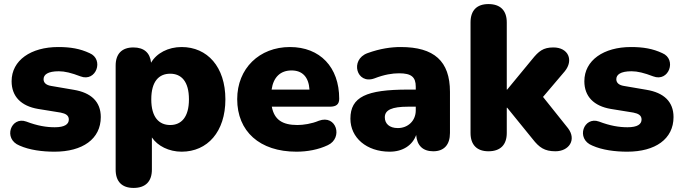

<svg xmlns="http://www.w3.org/2000/svg" viewBox="-20 -734 3349 943"><path d="M248 11C385 11 475 -51 475 -159C475 -235 427 -279 342 -293L231 -312C206 -316 194 -328 194 -345C194 -367 214 -384 269 -384C298 -384 331 -376 375 -359C453 -329 492 -443 420 -473C373 -495 326 -503 266 -503C132 -503 37 -438 37 -335C37 -260 84 -213 167 -199L278 -181C303 -176 318 -167 318 -147C318 -124 298 -109 249 -109C208 -109 164 -116 109 -137C34 -164 -7 -52 76 -19C125 3 188 11 248 11Z M636 189C694 189 726 158 726 99V-59C754 -17 810 11 872 11C999 11 1087 -87 1087 -246C1087 -406 998 -503 872 -503C806 -503 749 -473 722 -426C717 -475 687 -501 635 -501C579 -501 548 -470 548 -412V99C548 158 579 189 636 189ZM816 -120C761 -120 723 -158 723 -246C723 -335 761 -372 816 -372C870 -372 908 -335 908 -246C908 -158 870 -120 816 -120Z M1436 11C1489 11 1544 1 1590 -21C1666 -56 1633 -173 1546 -141C1511 -126 1469 -120 1441 -120C1367 -120 1327 -146 1315 -210H1600C1632 -210 1646 -222 1646 -249C1646 -404 1552 -503 1404 -503C1254 -503 1145 -398 1145 -247C1145 -89 1255 11 1436 11ZM1412 -388C1464 -388 1496 -357 1500 -294H1314C1323 -356 1358 -388 1412 -388Z M1894 11C1959 11 2006 -21 2024 -71C2028 -19 2057 9 2108 9C2161 9 2190 -23 2190 -81V-283C2190 -434 2112 -503 1948 -503C1903 -503 1848 -496 1785 -473C1697 -441 1731 -317 1819 -349C1868 -368 1907 -374 1940 -374C2000 -374 2022 -356 2022 -308V-294H1984C1779 -294 1701 -258 1701 -151C1701 -58 1780 11 1894 11ZM1934 -105C1892 -105 1870 -127 1870 -158C1870 -194 1905 -210 1984 -210H2022V-192C2022 -140 1983 -105 1934 -105Z M2379 9C2438 9 2469 -23 2469 -81V-205H2471L2596 -51C2628 -10 2654 9 2708 9C2774 9 2813 -47 2770 -104L2647 -258L2754 -384C2798 -438 2772 -501 2698 -501C2648 -501 2626 -483 2593 -442L2471 -294H2469V-624C2469 -683 2437 -714 2379 -714C2322 -714 2291 -683 2291 -624V-81C2291 -23 2322 9 2379 9Z M3061 11C3198 11 3288 -51 3288 -159C3288 -235 3240 -279 3155 -293L3044 -312C3019 -316 3007 -328 3007 -345C3007 -367 3027 -384 3082 -384C3111 -384 3144 -376 3188 -359C3266 -329 3305 -443 3233 -473C3186 -495 3139 -503 3079 -503C2945 -503 2850 -438 2850 -335C2850 -260 2897 -213 2980 -199L3091 -181C3116 -176 3131 -167 3131 -147C3131 -124 3111 -109 3062 -109C3021 -109 2977 -116 2922 -137C2847 -164 2806 -52 2889 -19C2938 3 3001 11 3061 11Z"/></svg>

Font: Nunito Black
Style: Regular
Weight: 900
Designer: Vernon Adams
Foundry: Vernon Adams
Version: Version 3.602